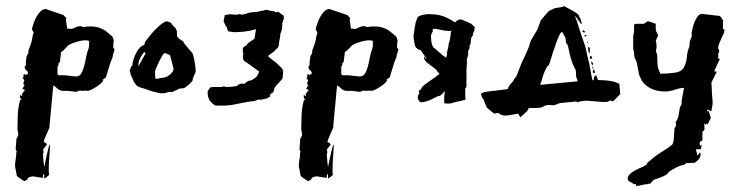

<svg xmlns="http://www.w3.org/2000/svg" viewBox="-20 -334 2458 638"><path d="M65 -115Q66 -117 66 -127Q66 -137 68 -140V-147L73 -155Q75 -158 74.5 -163Q74 -168 76 -170L79 -178Q80 -180 83 -189.5Q86 -199 86 -201L89 -217L92 -225L86 -237Q88 -246 92 -257.5Q96 -269 102 -279.5Q108 -290 115.5 -297Q123 -304 132 -304L191 -284L201 -273L199 -270L203 -239Q207 -239 210 -238.5Q213 -238 216 -238Q222 -238 229.5 -242.5Q237 -247 247 -247Q251 -247 252 -246L256 -244Q260 -244 264.5 -245Q269 -246 275 -246Q295 -247 310.5 -241.5Q326 -236 335 -228L354 -212L358 -200L356 -178L361 -168L358 -162V-156H356L354 -143L347 -126L332 -77L320 -68H323Q323 -64 316.5 -58Q310 -52 301 -46Q292 -40 283.5 -36Q275 -32 271 -32L267 -33L251 -32L247 -33Q242 -33 239 -31Q236 -29 231 -29L207 -32H190Q179 -32 170.5 -40Q162 -48 157 -50L144 89Q145 89 145 90Q145 91 144 91.5Q143 92 143 93L127 130Q127 132 126 134Q125 136 125 138Q128 138 132 141.5Q136 145 136 146L123 163Q123 165 124 167.5Q125 170 125 172Q123 174 123 180Q123 182 123.5 188Q124 194 124.5 201Q125 208 126 214Q127 220 127 221Q127 221 129.5 209Q132 197 135 183Q138 169 141 157.5Q144 146 146 146Q146 163 144 185.5Q142 208 142 228Q142 241 143 246Q143 248 136 253.5Q129 259 127 259V244Q122 247 123 251Q124 255 121 257L90 252Q79 253 75 256Q71 259 71 261Q72 262 72 262L61 268Q55 265 50 261Q45 258 41 255Q37 252 36 250L30 219V218Q30 206 32 196.5Q34 187 34 173L36 171L32 162L34 138V132Q34 127 37.5 122Q41 117 41 113L38 96Q38 78 39 50.5Q40 23 47 -2H52Q46 -6 46 -18L54 -15V-17Q53 -18 53 -22Q55 -24 57 -27Q59 -30 63 -35L54 -39Q56 -40 57.5 -44.5Q59 -49 62 -49Q60 -51 59 -52.5Q58 -54 58 -57Q58 -60 59 -63L61 -66Q60 -71 55 -73Q58 -75 58 -81.5Q58 -88 60 -88H61L66 -84Q68 -88 69.5 -87Q71 -86 73 -89Q73 -97 67.5 -100.5Q62 -104 62 -113ZM174 -84H195L230 -80H233Q244 -80 249.5 -89Q255 -98 259 -112Q263 -126 266 -143Q269 -160 275 -175Q276 -182 276 -183.5Q276 -185 276 -190V-198Q270 -200 267 -200H260Q260 -200 255 -199.5Q250 -199 242 -197Q234 -195 225 -192Q216 -189 208 -184Q206 -183 197.5 -173.5Q189 -164 183 -161L179 -128L174 -123L175 -120L171 -112V-88Z M414 -107Q414 -109 415 -110.5Q416 -112 417 -114L420 -117Q420 -131 429.5 -152Q439 -173 451 -181L459 -185Q461 -186 461 -189.5Q461 -193 462 -195L466 -200Q474 -211 484 -222.5Q494 -234 503.5 -243Q513 -252 521 -257.5Q529 -263 535 -263Q537 -263 538.5 -262Q540 -261 547 -259L558 -245Q562 -244 565 -237L568 -230V-214L571 -210Q573 -208 574 -206.5Q575 -205 577 -204L589 -196Q590 -192 595 -186Q600 -180 605 -174L619 -158Q621 -155 623 -147Q625 -139 626.5 -130Q628 -121 629 -113.5Q630 -106 630 -103V-95L621 -74L620 -66L610 -55L595 -43Q590 -40 582 -40Q574 -40 568 -35L560 -32Q554 -28 550 -28Q549 -28 548.5 -28.5Q548 -29 547 -29L535 -27Q531 -24 518 -24Q511 -24 507 -25L484 -31L461 -39Q447 -43 439.5 -46Q432 -49 423 -66Q421 -71 419 -76Q417 -81 415 -84L411 -100ZM496 -73 501 -72Q509 -74 520 -75.5Q531 -77 536 -80L546 -87L554 -96L557 -105L545 -151L528 -158L525 -156Q523 -155 519 -148.5Q515 -142 510.5 -133Q506 -124 501.5 -114Q497 -104 495 -97ZM459 -161Q454 -156 447 -143Q440 -130 440 -120Q440 -116 441 -114L443 -119L459 -148Q463 -154 464 -157Z M921 -284Q916 -285 914 -288L905 -295L897 -293L890 -297H888H887H885L880 -298L874 -299Q870 -301 868 -301H861V-300H859Q857 -300 851 -298H847L846 -297H845H844Q835 -294 827 -294Q816 -294 805 -291L797 -288Q790 -287 785 -285L776 -287H775Q773 -287 766 -285H764Q760 -285 755 -286Q752 -286 750 -286H749H748L746 -287L727 -284L723 -263L730 -248L733 -244L738 -230L745 -229Q747 -228 751 -228Q755 -227 761 -227L780 -228Q790 -229 793 -229L804 -231H805L810 -232H811Q824 -235 831 -237L829 -227Q827 -217 826 -206L818 -200Q811 -196 804 -190Q801 -187 799 -183H798L795 -181L792 -179L787 -175V-158L789 -156Q787 -151 787 -147Q787 -140 789 -135Q791 -131 795 -129Q798 -127 803 -124L840 -97L841 -96Q840 -92 838 -88Q835 -82 831 -78Q826 -73 820 -70Q815 -67 810 -66L805 -65L804 -64Q798 -62 794 -56H793H790H782L777 -55Q774 -54 771 -52L768 -49L766 -48L752 -46Q743 -45 733 -45H732H731Q727 -47 723 -47H721L718 -45H687L685 -44H679L670 -31V-28Q670 -13 675 -3Q680 6 693 15L696 17H720Q732 17 749 15Q766 12 795 6L807 4H808L813 3L823 2H824H825L838 -3L841 -4L842 -2L854 -4Q858 -5 863 -6Q869 -7 872 -10L876 -12L878 -20L880 -23Q889 -25 890 -34Q892 -44 899 -51Q908 -60 917 -71L919 -74L921 -96V-97Q921 -103 912 -112Q905 -119 897 -126L880 -139Q876 -143 873 -145L872 -146L871 -147V-148H870L878 -154Q885 -159 888 -161Q891 -164 893 -165Q894 -166 896 -169L897 -170Q901 -172 904 -177L905 -179L906 -181Q907 -190 908 -197Q909 -203 911 -213V-214V-215Q911 -222 914 -228Q918 -238 918 -251V-256L917 -257L920 -260V-266L923 -269V-281L921 -283Z M1008 -115Q1009 -117 1009 -127Q1009 -137 1011 -140V-147L1016 -155Q1018 -158 1017.5 -163Q1017 -168 1019 -170L1022 -178Q1023 -180 1026 -189.5Q1029 -199 1029 -201L1032 -217L1035 -225L1029 -237Q1031 -246 1035 -257.5Q1039 -269 1045 -279.5Q1051 -290 1058.5 -297Q1066 -304 1075 -304L1134 -284L1144 -273L1142 -270L1146 -239Q1150 -239 1153 -238.5Q1156 -238 1159 -238Q1165 -238 1172.5 -242.5Q1180 -247 1190 -247Q1194 -247 1195 -246L1199 -244Q1203 -244 1207.5 -245Q1212 -246 1218 -246Q1238 -247 1253.5 -241.5Q1269 -236 1278 -228L1297 -212L1301 -200L1299 -178L1304 -168L1301 -162V-156H1299L1297 -143L1290 -126L1275 -77L1263 -68H1266Q1266 -64 1259.5 -58Q1253 -52 1244 -46Q1235 -40 1226.5 -36Q1218 -32 1214 -32L1210 -33L1194 -32L1190 -33Q1185 -33 1182 -31Q1179 -29 1174 -29L1150 -32H1133Q1122 -32 1113.5 -40Q1105 -48 1100 -50L1087 89Q1088 89 1088 90Q1088 91 1087 91.5Q1086 92 1086 93L1070 130Q1070 132 1069 134Q1068 136 1068 138Q1071 138 1075 141.5Q1079 145 1079 146L1066 163Q1066 165 1067 167.5Q1068 170 1068 172Q1066 174 1066 180Q1066 182 1066.5 188Q1067 194 1067.5 201Q1068 208 1069 214Q1070 220 1070 221Q1070 221 1072.5 209Q1075 197 1078 183Q1081 169 1084 157.5Q1087 146 1089 146Q1089 163 1087 185.5Q1085 208 1085 228Q1085 241 1086 246Q1086 248 1079 253.5Q1072 259 1070 259V244Q1065 247 1066 251Q1067 255 1064 257L1033 252Q1022 253 1018 256Q1014 259 1014 261Q1015 262 1015 262L1004 268Q998 265 993 261Q988 258 984 255Q980 252 979 250L973 219V218Q973 206 975 196.5Q977 187 977 173L979 171L975 162L977 138V132Q977 127 980.5 122Q984 117 984 113L981 96Q981 78 982 50.5Q983 23 990 -2H995Q989 -6 989 -18L997 -15V-17Q996 -18 996 -22Q998 -24 1000 -27Q1002 -30 1006 -35L997 -39Q999 -40 1000.5 -44.5Q1002 -49 1005 -49Q1003 -51 1002 -52.5Q1001 -54 1001 -57Q1001 -60 1002 -63L1004 -66Q1003 -71 998 -73Q1001 -75 1001 -81.5Q1001 -88 1003 -88H1004L1009 -84Q1011 -88 1012.5 -87Q1014 -86 1016 -89Q1016 -97 1010.5 -100.5Q1005 -104 1005 -113ZM1117 -84H1138L1173 -80H1176Q1187 -80 1192.5 -89Q1198 -98 1202 -112Q1206 -126 1209 -143Q1212 -160 1218 -175Q1219 -182 1219 -183.5Q1219 -185 1219 -190V-198Q1213 -200 1210 -200H1203Q1203 -200 1198 -199.5Q1193 -199 1185 -197Q1177 -195 1168 -192Q1159 -189 1151 -184Q1149 -183 1140.5 -173.5Q1132 -164 1126 -161L1122 -128L1117 -123L1118 -120L1114 -112V-88Z M1478 -226Q1478 -225 1478 -223Q1477 -220 1477 -215Q1476 -207 1473 -194L1472 -192L1471 -189Q1470 -186 1470 -183L1471 -182L1470 -180L1465 -159L1466 -155L1462 -142Q1460 -143 1457 -146Q1449 -151 1441 -159Q1432 -166 1426 -172Q1423 -174 1421 -176L1420 -177L1419 -178Q1413 -191 1413 -200Q1412 -210 1412 -216L1413 -219L1414 -221L1415 -224L1418 -229V-230Q1418 -231 1418 -235V-238Q1422 -238 1428 -238L1444 -235L1460 -232Q1468 -231 1474 -231Q1475 -231 1479 -232H1480ZM1558 -244 1544 -256 1514 -269H1513Q1505 -271 1497 -264Q1495 -262 1493 -261L1492 -260H1491Q1482 -267 1469 -273Q1455 -280 1443 -283Q1436 -285 1425 -286Q1413 -287 1401 -287Q1388 -286 1379 -283Q1367 -280 1365 -270L1363 -264L1361 -258Q1357 -238 1356 -227Q1354 -217 1354 -210Q1355 -204 1356 -198Q1357 -193 1359 -182L1360 -180L1361 -178L1363 -175H1364L1369 -170L1376 -168L1377 -169V-168L1398 -139L1393 -140V-142Q1392 -146 1390 -146H1389Q1389 -144 1390 -141H1388L1392 -134Q1394 -130 1400 -125Q1406 -121 1412 -116Q1419 -110 1425 -106Q1428 -104 1430 -102L1431 -101V-100V-99Q1436 -93 1441 -89L1433 -83Q1426 -77 1427 -78Q1402 -61 1393 -54Q1384 -47 1382 -44Q1380 -41 1380 -39Q1380 -37 1371 -32Q1374 -27 1373 -24L1370 -18Q1368 -14 1368 -10Q1368 -6 1373 2Q1377 8 1388 5Q1399 3 1410 -2Q1421 -7 1430 -12Q1440 -17 1441 -15Q1450 -21 1455 -28L1458 -32L1456 -9V8Q1458 9 1460 10H1464H1470H1476L1487 7L1498 4L1513 1Q1521 -1 1527 -3L1526 -15Q1526 -25 1526 -32Q1526 -35 1526 -38V-40L1529 -43V-44Q1531 -50 1530 -57Q1529 -63 1530 -68Q1531 -70 1530 -74V-76Q1530 -78 1530 -81Q1530 -87 1530 -98Q1530 -109 1532 -128V-129V-130L1531 -131V-134Q1531 -137 1533 -142Q1536 -152 1536 -158L1535 -162L1536 -164L1537 -167L1540 -174L1541 -178H1539Q1540 -181 1542 -184Q1543 -188 1544 -189V-195L1545 -200Q1546 -203 1545 -204L1547 -209L1544 -210V-211L1547 -210L1551 -216L1552 -224L1553 -225V-226L1554 -227Q1554 -228 1555 -230Q1557 -233 1557 -235V-236L1556 -238ZM1478 -223Q1477 -220 1477 -215Q1476 -207 1473 -194L1472 -192L1471 -189Q1470 -186 1470 -183L1471 -182L1470 -180L1465 -159L1466 -155L1462 -142Q1460 -143 1457 -146Q1449 -151 1441 -159Q1432 -166 1426 -172Q1423 -174 1421 -176L1420 -177L1419 -178Q1413 -191 1413 -200Q1412 -210 1412 -216L1413 -219L1414 -221L1415 -224L1418 -229V-230Q1418 -231 1418 -235V-238Q1422 -238 1428 -238L1444 -235L1460 -232Q1468 -231 1474 -231Q1475 -231 1479 -232H1480L1478 -226Q1478 -225 1478 -223ZM1544 -256 1514 -269H1513Q1505 -271 1497 -264Q1495 -262 1493 -261L1492 -260H1491Q1482 -267 1469 -273Q1455 -280 1443 -283Q1436 -285 1425 -286Q1413 -287 1401 -287Q1388 -286 1379 -283Q1367 -280 1365 -270L1363 -264L1361 -258Q1357 -238 1356 -227Q1354 -217 1354 -210Q1355 -204 1356 -198Q1357 -193 1359 -182L1360 -180L1361 -178L1363 -175H1364L1369 -170L1376 -168L1377 -169V-168L1398 -139L1393 -140V-142Q1392 -146 1390 -146H1389Q1389 -144 1390 -141H1388L1392 -134Q1394 -130 1400 -125Q1406 -121 1412 -116Q1419 -110 1425 -106Q1428 -104 1430 -102L1431 -101V-100V-99Q1436 -93 1441 -89L1433 -83Q1426 -77 1427 -78Q1402 -61 1393 -54Q1384 -47 1382 -44Q1380 -41 1380 -39Q1380 -37 1371 -32Q1374 -27 1373 -24L1370 -18Q1368 -14 1368 -10Q1368 -6 1373 2Q1377 8 1388 5Q1399 3 1410 -2Q1421 -7 1430 -12Q1440 -17 1441 -15Q1450 -21 1455 -28L1458 -32L1456 -9V8Q1458 9 1460 10H1464H1470H1476L1487 7L1498 4L1513 1Q1521 -1 1527 -3L1526 -15Q1526 -25 1526 -32Q1526 -35 1526 -38V-40L1529 -43V-44Q1531 -50 1530 -57Q1529 -63 1530 -68Q1531 -70 1530 -74V-76Q1530 -78 1530 -81Q1530 -87 1530 -98Q1530 -109 1532 -128V-129V-130L1531 -131V-134Q1531 -137 1533 -142Q1536 -152 1536 -158L1535 -162L1536 -164L1537 -167L1540 -174L1541 -178H1539Q1540 -181 1542 -184Q1543 -188 1544 -189V-195L1545 -200Q1546 -203 1545 -204L1547 -209L1544 -210V-211L1547 -210L1551 -216L1552 -224L1553 -225V-226L1554 -227Q1554 -228 1555 -230Q1557 -233 1557 -235V-236L1556 -238L1558 -244Z M1775 -52 1781 -70Q1786 -91 1797 -111Q1799 -115 1802 -116Q1804 -117 1805 -121Q1807 -125 1812 -143Q1817 -160 1824 -179Q1830 -198 1837 -213Q1843 -228 1848 -228L1858 -210Q1860 -206 1860 -200Q1860 -193 1862 -190L1867 -183Q1871 -162 1876 -143Q1882 -123 1886 -115L1892 -103Q1894 -101 1894 -90Q1894 -78 1896 -75L1900 -64L1891 -63ZM2038 -56Q2036 -56 2032 -58Q2020 -64 2001 -66Q1985 -68 1967 -68L1964 -76Q1964 -78 1963 -79L1961 -85L1954 -78L1953 -68L1949 -67Q1944 -86 1942 -102Q1939 -119 1934 -139L1926 -175L1922 -188L1917 -202L1907 -232L1902 -247L1898 -261Q1893 -274 1890 -282L1898 -273Q1898 -271 1904 -264Q1909 -257 1910 -255L1914 -256Q1910 -264 1908 -274H1907Q1904 -281 1902 -285L1895 -291Q1891 -294 1882 -299Q1874 -303 1859 -311L1855 -314L1849 -311L1824 -307L1805 -298L1804 -297L1803 -296Q1801 -294 1799 -292L1790 -282L1781 -271Q1776 -266 1776 -265Q1776 -262 1772 -253Q1769 -243 1764 -233L1752 -213Q1747 -203 1744 -200Q1741 -189 1737 -177L1727 -154Q1722 -142 1715 -129L1696 -81Q1691 -75 1688 -70Q1686 -64 1675 -53Q1670 -47 1667 -38L1660 -37L1636 -34Q1624 -32 1617 -32L1589 -28Q1588 -28 1583 -25Q1578 -23 1578 -20L1579 -19L1582 -9Q1584 -9 1586 -5Q1588 1 1591 7Q1594 15 1597 23Q1603 28 1609 33Q1615 39 1624 44H1625L1626 43Q1626 43 1628 42Q1632 42 1638 42Q1640 44 1642 46Q1650 50 1658 50Q1669 50 1682 47Q1694 45 1701 44Q1704 44 1705 49Q1707 55 1710 55L1732 35L1737 25Q1743 24 1752 25Q1765 25 1773 24Q1782 23 1786 20Q1791 16 1799 15H1808Q1813 16 1817 16Q1825 15 1832 12Q1839 8 1847 8L1896 3V6Q1903 5 1908 3Q1914 2 1921 1Q1926 1 1936 1Q1947 2 1959 3Q1971 4 1982 5Q1993 5 2001 4L2003 2Q2008 0 2008 0L2012 1Q2014 3 2015 3Q2020 1 2027 -7Q2034 -15 2041 -21ZM1924 -213H1926Q1929 -215 1929 -217Q1929 -218 1928 -218Q1922 -218 1922 -214Q1922 -213 1924 -213ZM1926 -227 1918 -234 1915 -228 1921 -226ZM1932 -197 1930 -191 1934 -193ZM1948 -106 1952 -108 1949 -114ZM1953 -91 1958 -93 1953 -105 1949 -95ZM1948 -116 1951 -122 1949 -126 1943 -130ZM1948 -140 1945 -148H1941L1940 -138ZM1935 -164 1939 -156 1940 -161V-175L1934 -178Z M2084 -211Q2084 -216 2085.5 -221.5Q2087 -227 2087 -231V-252L2092 -255H2120Q2121 -257 2123 -257.5Q2125 -258 2127 -260L2131 -263H2136L2159 -255V-235Q2159 -232 2163 -225Q2167 -218 2167 -216L2159 -199Q2161 -196 2161 -190Q2161 -184 2162 -179Q2162 -176 2161 -172.5Q2160 -169 2160 -166Q2160 -161 2162 -157Q2164 -153 2164 -149Q2164 -129 2165 -119.5Q2166 -110 2167.5 -105.5Q2169 -101 2170.5 -98.5Q2172 -96 2174 -89Q2199 -89 2223 -92.5Q2247 -96 2254 -113Q2262 -131 2262.5 -145.5Q2263 -160 2271 -180L2272 -196L2279 -214L2278 -224Q2279 -231 2281.5 -241Q2284 -251 2288 -261Q2292 -271 2297.5 -278.5Q2303 -286 2311 -288L2363 -282H2364Q2374 -282 2377.5 -274.5Q2381 -267 2383 -267L2382 -241Q2383 -236 2385 -237Q2387 -238 2387 -233Q2387 -227 2383.5 -220Q2380 -213 2376.5 -205Q2373 -197 2369.5 -188.5Q2366 -180 2366 -173L2370 -167Q2370 -163 2368 -158.5Q2366 -154 2366 -149H2369Q2366 -147 2366 -144Q2366 -141 2369 -138H2372L2353 -97L2362 -96L2344 -60L2346 -21Q2346 -14 2347 -7Q2348 0 2348 7Q2348 15 2346 23Q2344 31 2344 36L2339 34Q2338 33 2337.5 32.5Q2337 32 2332 30L2329 36L2335 35L2342 58L2331 80Q2329 77 2329 77Q2326 77 2325 80Q2324 80 2322 78L2320 75Q2320 79 2320.5 84Q2321 89 2321 93Q2321 98 2320 99L2314 104V133L2308 135Q2305 140 2305 143Q2305 150 2309 150L2313 147Q2309 155 2309.5 158.5Q2310 162 2308 162H2292Q2293 167 2294.5 170.5Q2296 174 2296 177Q2296 178 2295 179L2298 182L2306 172Q2308 176 2308 178Q2308 189 2300.5 197Q2293 205 2287 207L2262 208Q2260 208 2258.5 209.5Q2257 211 2255 211V214Q2244 214 2227.5 222.5Q2211 231 2204 236L2197 244Q2192 249 2176.5 255Q2161 261 2153 263Q2148 267 2144.5 272Q2141 277 2135 278V275L2131 278Q2124 278 2112.5 281Q2101 284 2094 284L2092 277L2086 278Q2081 273 2073.5 270Q2066 267 2066 259Q2066 251 2073 244.5Q2080 238 2090 232.5Q2100 227 2110.5 222.5Q2121 218 2129 213L2131 207L2159 184Q2173 174 2185.5 166.5Q2198 159 2212 148Q2216 145 2217.5 137.5Q2219 130 2219.5 121Q2220 112 2220.5 103.5Q2221 95 2222 91L2225 87Q2225 83 2227 81L2225 72Q2233 61 2235 49Q2237 37 2239 24Q2239 22 2242 18Q2245 14 2245 10V0L2253 -42Q2240 -42 2223 -36Q2206 -30 2190 -30Q2139 -30 2113 -65L2109 -74Q2105 -80 2103 -89Q2101 -98 2099.5 -107.5Q2098 -117 2096 -125.5Q2094 -134 2090 -139Q2088 -143 2087 -155.5Q2086 -168 2084 -171Z"/></svg>

Font: East Sea Dokdo Cyrillic
Style: Regular
Weight: 400
Version: Version 1.00 July 4, 2018, initial release